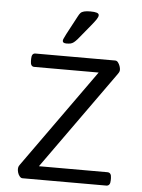

<svg xmlns="http://www.w3.org/2000/svg" viewBox="-52 -760 593 801"><g transform="rotate(5 244.5 -359.0)"><path d="M72 0Q66 0 60.5 -6.5Q55 -13 52.5 -21.5Q50 -30 50 -37Q50 -41 51 -45Q52 -49 57 -56L372 -497L385 -467H81Q65 -467 65 -490V-500Q65 -523 81 -523H415Q422 -523 427 -516.5Q432 -510 435 -501.5Q438 -493 438 -486Q438 -482 436.5 -478Q435 -474 430 -467L115 -26L103 -56H423Q440 -56 440 -33V-23Q440 0 423 0ZM206 -576Q198 -576 194 -578.5Q190 -581 190 -586Q190 -591 193.5 -597.5Q197 -604 202 -615L243 -692Q248 -702 253 -707.5Q258 -713 268 -715.5Q278 -718 294 -718Q312 -718 321 -715Q330 -712 330 -705Q330 -698 323 -687.5Q316 -677 302 -660L251 -598Q243 -589 236.5 -584Q230 -579 223 -577.5Q216 -576 206 -576Z"/></g></svg>

Font: Asap Light
Style: Regular
Weight: 300
Designer: Pablo Cosgaya
Foundry: Omnibus-Type
Version: Version 3.001